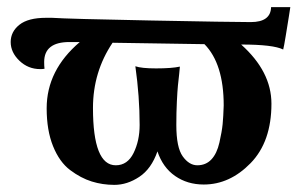

<svg xmlns="http://www.w3.org/2000/svg" viewBox="-20 -506 866 539"><path d="M795 -486 791 -460Q787 -435 782 -404.5Q777 -374 775 -367Q747 -381 657 -381Q742 -305 742 -215Q742 -108 683.5 -48Q625 12 552 12Q506 12 471.5 -12Q437 -36 422 -81Q405 -32 371 -9.5Q337 13 301 13Q268 13 237.5 3.5Q207 -6 177 -28.5Q147 -51 129 -95.5Q111 -140 111 -202Q111 -309 204 -388H186H175Q104 -388 104 -332Q104 -320 105 -313Q101 -312 93 -312Q59 -312 34.5 -335.5Q10 -359 10 -388Q10 -417 34.5 -436.5Q59 -456 109 -456H126Q170 -453 401 -448.5Q632 -444 684 -444Q740 -444 741 -486ZM608 -210Q608 -327 554 -382L296 -386Q241 -304 241 -203Q241 -42 305 -42Q338 -42 355 -76.5Q372 -111 372 -155Q372 -235 360 -320Q377 -314 418 -314Q462 -314 485 -319Q485 -315 483 -298Q481 -281 479.5 -266Q478 -251 476.5 -220.5Q475 -190 475 -155Q475 -92 493 -67Q511 -42 534 -42Q558 -42 573.5 -58.5Q589 -75 596 -106Q603 -137 605 -157.5Q607 -178 608 -210Z"/></svg>

Font: GFS Artemisia
Style: Bold
Weight: 700
Designer: Designed by Takis Katsoulidis.
Foundry: Designed by Takis Katsoulidis.
Version: Version 1.0